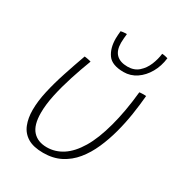

<svg xmlns="http://www.w3.org/2000/svg" viewBox="-180 -870 949 1014"><g transform="rotate(30 294.5 -363.0)"><path d="M511 -510.5Q513.5 -511 519 -511.5Q524.5 -512 530.5 -512Q536 -512 543 -512Q550 -512 552 -511.5Q547 -454.5 537.8 -394.5Q528.5 -334.5 513 -276.5Q497 -216.5 473.2 -162.8Q449.5 -109 415.8 -67.8Q382 -26.5 336.2 -3Q290.5 20.5 230.5 20.5Q170.5 20.5 135.2 -1Q100 -22.5 84.8 -60.8Q69.5 -99 69.5 -148.5Q69.5 -201.5 83.5 -264Q97.5 -326.5 119.8 -394.2Q142 -462 166.5 -530Q171 -529.5 176.5 -528.8Q182 -528 187 -527Q192.5 -526 197.2 -524.8Q202 -523.5 207 -522Q183.5 -461 162.5 -395.8Q141.5 -330.5 128.2 -269.2Q115 -208 115 -157.5Q115 -83 145.8 -48.8Q176.5 -14.5 232.5 -14.5Q283.5 -14.5 328.2 -43.5Q373 -72.5 409.8 -133.8Q446.5 -195 472.5 -292Q485 -338 494.8 -392.5Q504.5 -447 511 -510.5ZM549.5 -740.5Q543.5 -689.5 520.2 -649Q497 -608.5 462 -585Q427 -561.5 385 -561.5Q314 -561.5 287.5 -598.5Q261 -635.5 261 -694.5Q261 -705 262 -717.2Q263 -729.5 264 -740.5Q271 -742 276.8 -742.8Q282.5 -743.5 288.2 -743.8Q294 -744 300.5 -744Q299 -730 297.8 -716.2Q296.5 -702.5 296.5 -689.5Q296.5 -642.5 320 -619.5Q343.5 -596.5 388.5 -596.5Q429 -596.5 455.2 -619.8Q481.5 -643 495.8 -677.8Q510 -712.5 514 -747Q522.5 -747 532.8 -744.8Q543 -742.5 549.5 -740.5Z"/></g></svg>

Font: Grandstander Thin
Style: Italic
Weight: 100
Italic angle: -15°
Designer: Tyler Finck
Foundry: Etcetera Type Co
Version: Version 1.200